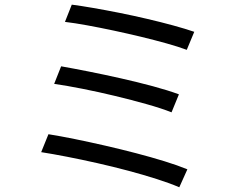

<svg xmlns="http://www.w3.org/2000/svg" viewBox="-20 -777 1040 822"><path d="M287.3 -757.1Q326 -752.1 379.2 -742.9Q432.3 -733.7 491.7 -721.9Q551 -710 610.4 -696.1Q669.8 -682.2 721.8 -668Q773.7 -653.8 811.7 -640.8L779.6 -563.6Q743.2 -577.2 692.3 -591.4Q641.4 -605.6 583.5 -619.6Q525.6 -633.5 466.5 -646.1Q407.3 -658.7 353.6 -668.5Q299.9 -678.3 258.1 -683.3ZM241.7 -493.1Q293 -484.1 359.9 -470.8Q426.9 -457.5 498.3 -441.4Q569.7 -425.3 634.7 -407.8Q699.6 -390.3 746 -373.1L714.4 -296.1Q670.8 -313.4 607.3 -331.2Q543.7 -349.1 472.8 -366.2Q401.9 -383.3 333.5 -396.8Q265.2 -410.3 211.9 -418ZM187.4 -202.4Q237.6 -194.4 300.1 -181.7Q362.6 -169 429.8 -153.6Q496.9 -138.2 562.1 -121.2Q627.3 -104.2 684.3 -86.6Q741.2 -69 782.2 -52.1L747.6 24.8Q707.8 7.6 651.1 -10.5Q594.5 -28.6 528.9 -46.1Q463.2 -63.6 395.8 -78.8Q328.4 -94 266.6 -106Q204.9 -118 156.3 -125.6Z"/></svg>

Font: Noto Sans HK Thin
Style: Regular
Weight: 100
Designer: Ryoko NISHIZUKA 西塚涼子 (kana, bopomofo & ideographs); Paul D. Hunt (Latin, Greek & Cyrillic); Sandoll Communications 산돌커뮤니
Foundry: Adobe
Version: Version 2.004-H2;hotconv 1.0.118;makeotfexe 2.5.65603